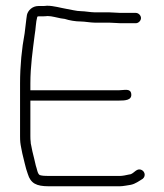

<svg xmlns="http://www.w3.org/2000/svg" viewBox="-20 -653 574 670"><path d="M454 -608H400C388.7 -608 371.9 -610 360 -610H310C296.1 -610 276 -614 263 -614C246.6 -614 226 -620 212 -622C191.5 -625.4 167.5 -633 144 -633C138.7 -632.3 133.7 -632 129 -632H114C93.4 -632 77.7 -617.1 74 -601L72 -587C70.3 -573.3 68.2 -553.4 66 -537C56 -483.8 50 -423.5 50 -362V-178C50 -159.5 51 -151.8 54 -137L58 -117C64.5 -93 68.6 -68.3 77 -46C86.9 -13.1 106.9 -3 150 -3H398C408.9 -3 426.8 -6.7 436 -8C453.1 -11.4 464.9 -21.5 478 -29C490.9 -39.7 484.5 -58.5 469.5 -61.5C453.7 -64.7 445.6 -44 430 -44C421.7 -41.9 407 -39 398 -39H150C138.8 -39 126.8 -39.4 119 -42C110.5 -46.2 109 -65 105 -75C100.4 -93.2 98 -106.6 93 -125L89 -145C87.7 -149.7 87 -154.3 87 -159C86.3 -163.7 86 -170 86 -178V-302H395C417.7 -302 440.9 -303.4 438 -325.5C435.3 -346 413.4 -338 395 -338H86V-362C86 -422 94.3 -477.5 101 -531C104.9 -552 104.8 -575.9 110 -594C110 -594.7 110.3 -595 111 -595C112.3 -595.7 113.3 -596 114 -596H129C134.3 -596 140 -596.3 146 -597C161.5 -597 178.1 -591.3 192 -589L206 -587C221.3 -581.9 243 -578 262 -578C275.1 -578 296.1 -574 310 -574H360C372.1 -574 389 -572 400 -572H454C463.2 -572 472 -580.8 472 -590C472 -599.2 463.2 -608 454 -608Z"/></svg>

Font: HoneyBee
Style: Lit
Weight: 300
Foundry: Cannot Into Space Fonts
Version: Version 0.89